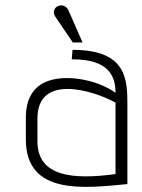

<svg xmlns="http://www.w3.org/2000/svg" viewBox="-20 -698 538 728"><path d="M252 -473C393 -474 418 -409 418 -346C347 -398 219 -420 148 -385C107 -365 78 -324 78 -252V-169C78 45 304 15 463 0V-298C463 -394 463 -509 255 -509ZM122 -249C122 -418 328 -358 418 -309V-38C257 -16 122 -28 122 -162ZM240 -658C233 -674 218 -681 202 -676C184 -670 180 -649 189 -636L256 -537H293Z"/></svg>

Font: Advent Pro
Style: Light
Weight: 300
Designer: Andreas Kalpakidis
Foundry: Andreas Kalpakidis
Version: Version 2.002 2007